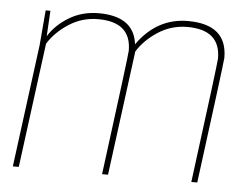

<svg xmlns="http://www.w3.org/2000/svg" viewBox="-44 -589 837 643"><g transform="rotate(5 375.0 -268.0)"><path d="M641 0H621Q674 -405 674 -420Q674 -516 563 -516Q509 -516 464.5 -487Q420 -458 396 -419L341 0H321Q374 -405 374 -420Q374 -516 263 -516Q209 -516 164.5 -487Q120 -458 96 -419L41 0H21L75 -412L85 -530H101L96 -444Q120 -483 164 -509.5Q208 -536 263 -536Q382 -536 393 -443Q459 -536 563 -536Q695 -536 695 -424Q693 -396 641 0Z"/></g></svg>

Font: Tanohe Sans Thin
Style: Italic
Weight: 100
Designer: Village Type and Design LLC & Cristiano Sobral
Foundry: Cooper Hewitt Smithsonian Design Museum
Version: Version 1.00;September 29, 2021;FontCreator 13.0.0.2655 64-b